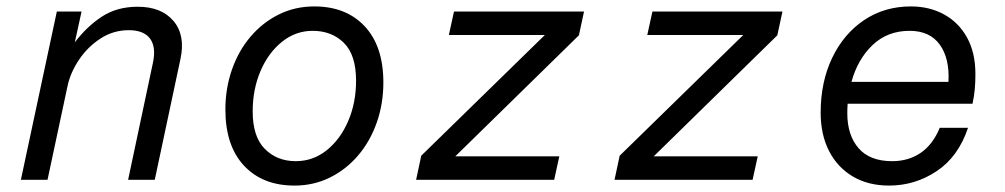

<svg xmlns="http://www.w3.org/2000/svg" viewBox="-20 -560 3130 598"><path d="M45 0 157 -524H234L213 -428Q250 -477 297 -508Q344 -539 409 -539Q483 -539 520.5 -494.5Q558 -450 542 -376L462 0H379L456 -363Q467 -413 447.5 -439.5Q428 -466 381 -466Q333 -466 293 -440Q253 -414 226.5 -374.5Q200 -335 191 -295L128 0Z M959 -540Q1058 -540 1116 -478Q1174 -416 1174 -303Q1174 -237 1153.5 -178.5Q1133 -120 1095.5 -76Q1058 -32 1007.5 -7Q957 18 897 18Q798 18 740 -44Q682 -106 682 -219Q682 -285 702.5 -343.5Q723 -402 760.5 -446Q798 -490 848.5 -515Q899 -540 959 -540ZM1089 -309Q1089 -389 1051 -426.5Q1013 -464 954 -464Q901 -464 858.5 -430Q816 -396 791.5 -339Q767 -282 767 -213Q767 -134 805 -96Q843 -58 901 -58Q955 -58 997.5 -92Q1040 -126 1064.5 -183Q1089 -240 1089 -309Z M1394 -524H1799L1783 -450L1398 -73H1722L1706 0H1276L1292 -75L1677 -451H1378Z M2012 -524H2417L2401 -450L2016 -73H2340L2324 0H1894L1910 -75L2295 -451H1996Z M2995 -162Q2965 -72 2897.5 -27Q2830 18 2749 18Q2684 18 2636 -10.5Q2588 -39 2562 -90Q2536 -141 2536 -209Q2536 -305 2572 -380Q2608 -455 2671.5 -497.5Q2735 -540 2817 -540Q2875 -540 2920.5 -515Q2966 -490 2992 -443Q3018 -396 3018 -329Q3018 -304 3016 -282Q3014 -260 3009 -237H2620Q2619 -222 2619 -207Q2619 -139 2654 -98.5Q2689 -58 2759 -58Q2809 -58 2847 -83.5Q2885 -109 2907 -162ZM2813 -464Q2744 -464 2697.5 -419.5Q2651 -375 2632 -305H2934Q2938 -378 2907 -421Q2876 -464 2813 -464Z"/></svg>

Font: Fragment Mono
Style: Italic
Weight: 400
Italic angle: -12°
Designer: Wei Huang based on Nimbus Sans by URW Studio, based on Helvetica by Max Miedinger.
Foundry: Wei Huang
Version: Version 1.011; ttfautohint (v1.8.4.7-5d5b)